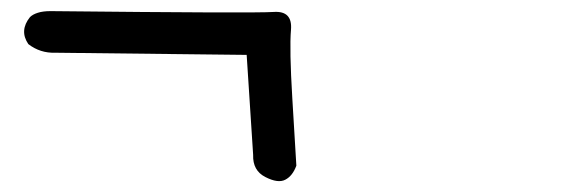

<svg xmlns="http://www.w3.org/2000/svg" viewBox="-20 -526 1040 347"><path d="M34.2 -495.1Q39.1 -500 48.3 -502.9Q57.6 -505.9 71.3 -505.9Q440.4 -502 474.6 -504.4Q508.8 -506.8 505.9 -472.2Q502.9 -437.5 508.3 -348.1Q513.7 -258.8 515.6 -226.6Q508.8 -208 495.6 -201.2Q482.4 -194.3 459.5 -206.1Q436.5 -217.8 437.5 -246.1L425.8 -426.8L80.1 -430.7Q52.7 -429.7 31.2 -446.3Q14.6 -470.7 34.2 -495.1Z"/></svg>

Font: JasonHandwriting4
Style: Regular
Weight: 400
Version: Version 1.01.21